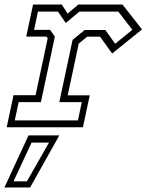

<svg xmlns="http://www.w3.org/2000/svg" viewBox="-32 -560 646 845"><path d="M-2.5 0 27.5 -141H124.5L178 -391.5L172 -399H83.5L113.5 -540H240L265.5 -500L312.5 -540H507L593 -430.5L461.5 -324.5L408.5 -398.5H351.5L314.5 -368L266 -140.5H363L333 0ZM33 -30H311L328 -110.5H229L287.5 -384.5L340.5 -428H431.5L475 -367.5L550.5 -429L488.5 -509H317.5L257.5 -459L223 -509H135L118 -428.5H188.5L209.5 -399L148 -110.5H50ZM-12.5 265 93.5 36H229L100.5 265ZM27.5 238H86.5L183.5 67.5H107Z"/></svg>

Font: Tourney Thin Light
Style: Italic
Weight: 300
Italic angle: -12°
Version: Version 1.015